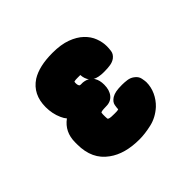

<svg xmlns="http://www.w3.org/2000/svg" viewBox="-126 -615 760 760"><g transform="rotate(-45 254.5 -235.0)"><path d="M412 -182Q428 -171 431 -155Q434 -139 434 -133Q434 -106 422.5 -81Q411 -56 391 -37Q360 -9 322.5 -0.5Q285 8 255 8Q173 8 124 -28Q66 -69 66 -152V-164Q66 -222 110 -254Q102 -263 96 -277Q82 -308 82 -345Q82 -416 135 -451Q178 -478 253 -478Q300 -478 332.5 -466Q365 -454 385.5 -434.5Q406 -415 415 -391Q424 -367 424 -344Q424 -333 422 -318.5Q420 -304 406 -293Q395 -285 380 -282.5Q365 -280 344 -280Q312 -280 295 -290Q297 -289 299 -285Q309 -269 309 -244Q309 -214 294.5 -196Q280 -178 254 -178Q249 -178 239.5 -177.5Q230 -177 225 -175Q222 -175 222 -164V-152Q222 -140 224 -138Q225 -137 230.5 -135.5Q236 -134 252 -134Q257 -134 265.5 -134Q274 -134 279 -136Q279 -143 281.5 -157.5Q284 -172 301 -183Q311 -189 324 -191.5Q337 -194 358 -194Q372 -194 386.5 -192Q401 -190 412 -182ZM255 -310Q272 -308 281 -302Q270 -317 269 -338H253Q242 -338 238.5 -337Q235 -336 234 -336Q234 -335 233.5 -333.5Q233 -332 233 -329Q233 -321 234.5 -317Q236 -313 237 -312Q239 -310 244 -310Q249 -310 254 -310Z"/></g></svg>

Font: AkaAcidDosis
Style: ExtraBold
Weight: 800
Designer: Edgar Tolentino, Pablo Impallari, Igino Marini, Aka-Acid
Foundry: Edgar Tolentino, Pablo Impallari, Igino Marini, Aka-Acid
Version: Version 1.007